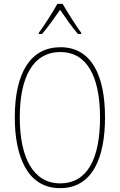

<svg xmlns="http://www.w3.org/2000/svg" viewBox="-20 -970 624 1000"><path d="M306 -950H279C255 -907 208 -833 182 -799V-793H199C229 -827 267 -882 293 -919C320 -880 355 -828 386 -793H403V-799C383 -825 332 -905 306 -950ZM527 -358C527 -576 457 -724 295 -724C141 -724 57 -594 57 -358C57 -164 118 10 293 10C467 10 527 -158 527 -358ZM83 -358C83 -569 152 -699 295 -699C430 -699 501 -576 501 -358C501 -141 434 -15 293 -15C155 -15 83 -146 83 -358Z"/></svg>

Font: Noto Sans Gujarati UI Condensed Thin
Style: Regular
Weight: 100
Width: 3
Designer: Jelle Bosma - Monotype Design Team, Universal Thirst
Foundry: Monotype Imaging Inc.
Version: Version 2.106